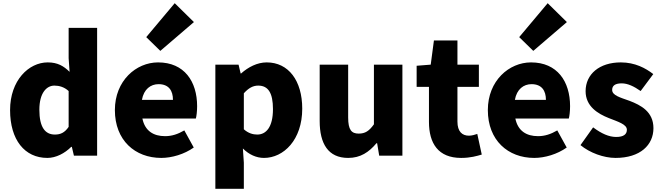

<svg xmlns="http://www.w3.org/2000/svg" viewBox="-20 -973 4135 1200"><path d="M276 14C330 14 385 -15 425 -55H429L442 0H587V-799H409V-609L415 -524C378 -560 341 -583 278 -583C160 -583 43 -471 43 -285C43 -99 134 14 276 14ZM323 -132C262 -132 226 -178 226 -287C226 -392 271 -438 320 -438C350 -438 382 -429 409 -404V-180C384 -143 357 -132 323 -132Z M988 14C1054 14 1132 -9 1191 -51L1132 -158C1091 -134 1053 -122 1012 -122C940 -122 886 -154 870 -232H1204C1208 -246 1212 -277 1212 -309C1212 -464 1132 -583 968 -583C831 -583 698 -469 698 -285C698 -96 824 14 988 14ZM867 -349C879 -416 922 -447 971 -447C1036 -447 1061 -405 1061 -349ZM982 -655 1192 -835 1072 -953 894 -741Z M1326 207H1504V44L1498 -45C1536 -7 1582 14 1630 14C1752 14 1869 -98 1869 -294C1869 -469 1783 -583 1647 -583C1588 -583 1532 -554 1487 -514H1484L1471 -569H1326ZM1588 -132C1561 -132 1532 -140 1504 -165V-390C1534 -423 1561 -438 1594 -438C1657 -438 1686 -391 1686 -291C1686 -177 1642 -132 1588 -132Z M2156 14C2233 14 2286 -22 2333 -78H2337L2350 0H2495V-569H2317V-196C2287 -154 2262 -138 2222 -138C2177 -138 2156 -161 2156 -239V-569H1978V-217C1978 -75 2031 14 2156 14Z M2862 14C2920 14 2961 2 2991 -7L2963 -136C2949 -131 2929 -125 2911 -125C2869 -125 2839 -150 2839 -213V-430H2973V-569H2839V-720H2692L2672 -569L2584 -562V-430H2661V-211C2661 -77 2719 14 2862 14Z M3319 14C3385 14 3463 -9 3522 -51L3463 -158C3422 -134 3384 -122 3343 -122C3271 -122 3217 -154 3201 -232H3535C3539 -246 3543 -277 3543 -309C3543 -464 3463 -583 3299 -583C3162 -583 3029 -469 3029 -285C3029 -96 3155 14 3319 14ZM3198 -349C3210 -416 3253 -447 3302 -447C3367 -447 3392 -405 3392 -349ZM3313 -655 3523 -835 3403 -953 3225 -741Z M3827 14C3982 14 4064 -67 4064 -172C4064 -275 3985 -316 3914 -343C3855 -364 3806 -377 3806 -411C3806 -438 3825 -452 3866 -452C3903 -452 3943 -433 3984 -404L4063 -510C4015 -547 3949 -583 3860 -583C3727 -583 3640 -510 3640 -403C3640 -308 3717 -262 3785 -235C3843 -212 3898 -196 3898 -162C3898 -134 3878 -117 3831 -117C3786 -117 3739 -138 3687 -177L3608 -66C3666 -18 3753 14 3827 14Z"/></svg>

Font: Source Han Sans HK Heavy
Style: Regular
Weight: 900
Designer: Ryoko NISHIZUKA 西塚涼子 (kana, bopomofo & ideographs); Paul D. Hunt (Latin, Greek & Cyrillic); Sandoll Communications 산돌커뮤니
Foundry: Adobe
Version: Version 2.000;hotconv 1.0.107;makeotfexe 2.5.65593